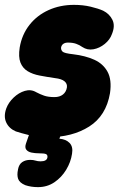

<svg xmlns="http://www.w3.org/2000/svg" viewBox="-43 -542 495 789"><path d="M154 22Q112 22 77.5 13.5Q43 5 22 -2Q-6 -14 -17.5 -39Q-29 -64 -17 -97Q-8 -121 13 -141Q34 -161 59 -168.5Q84 -176 106 -163Q121 -155 138 -149Q155 -143 181 -143Q202 -143 215.5 -153.5Q229 -164 232 -183Q234 -198 222 -208Q210 -218 183 -221Q149 -226 120 -231.5Q91 -237 70.5 -249.5Q50 -262 41 -285Q32 -308 38 -347Q47 -400 78 -439.5Q109 -479 156.5 -500.5Q204 -522 261 -522Q298 -522 329.5 -514.5Q361 -507 381 -498Q407 -485 419 -460.5Q431 -436 417 -402Q409 -379 387.5 -361.5Q366 -344 341 -339.5Q316 -335 295 -349Q284 -357 270 -362Q256 -367 236 -367Q225 -367 217.5 -362Q210 -357 208 -347Q207 -337 214 -330Q221 -323 258 -319Q308 -313 344.5 -296.5Q381 -280 399 -247Q417 -214 409 -159Q393 -66 323.5 -22Q254 22 154 22ZM113 227Q99 227 86 225Q73 223 61 219Q37 209 31.5 193Q26 177 31 155V154Q35 133 48.5 124Q62 115 81 115Q94 115 103 118Q112 121 124 121Q150 121 152 104Q153 94 145.5 91Q138 88 117 88Q101 88 86.5 85Q72 82 65 73Q58 64 64 47L89 -25H221L201 28Q228 30 243 45.5Q258 61 253 90Q248 124 229 155.5Q210 187 180.5 207Q151 227 113 227Z"/></svg>

Font: Winky Sans ExtraBold
Style: Italic
Weight: 800
Italic angle: -8.97852°
Designer: Simon Atzbach
Foundry: typofactur
Version: Version 1.205